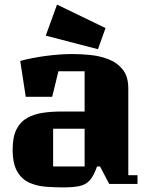

<svg xmlns="http://www.w3.org/2000/svg" viewBox="-20 -800 658 835"><path d="M92 -379 68 -535Q119 -549 181 -557Q243 -565 295 -565Q334 -565 376 -560.5Q418 -556 455 -541Q492 -526 515 -496Q538 -466 538 -415V-38H578V0H455L415 -76H402Q388 -36 371 -16.5Q354 3 326.5 9Q299 15 255 15Q217 15 178.5 12Q140 9 107.5 -5.5Q75 -20 55 -54Q35 -88 35 -150Q35 -205 52 -238Q69 -271 99 -287.5Q129 -304 167 -309.5Q205 -315 247 -315H348V-490H234L207 -379ZM348 -76V-240H211V-76ZM228 -780 439 -678 406 -586 179 -645Z"/></svg>

Font: Unlock
Style: Regular
Weight: 400
Designer: Eduardo Rodriguez Tunni
Foundry: Eduardo Rodriguez Tunni
Version: Version 1.003; ttfautohint (v1.8.4.7-5d5b);gftools[0.9.23]